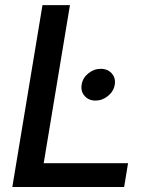

<svg xmlns="http://www.w3.org/2000/svg" viewBox="-20 -748 592 768"><path d="M29.3 0 149.9 -727.5H259.8L154.8 -95.2H492.2L476.6 0ZM361.8 -345.7Q334.5 -345.7 318.4 -364.3Q302.2 -382.8 306.6 -409.2Q310.5 -436 333 -454.3Q355.5 -472.7 383.3 -472.7Q410.6 -472.7 427 -454.3Q443.4 -436 439 -409.2Q434.6 -382.8 412.1 -364.3Q389.6 -345.7 361.8 -345.7Z"/></svg>

Font: Inter 24pt Medium
Style: Italic
Weight: 500
Italic angle: -9.3988°
Designer: Rasmus Andersson
Foundry: rsms
Version: Version 4.001;git-66647c0bb